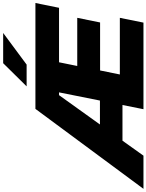

<svg xmlns="http://www.w3.org/2000/svg" viewBox="58 -1076 949 1244"><g transform="rotate(-90 533.0 -454.5)"><path d="M751 -547 727 -429H1039L1009 -281H698L672 -153H1039L1008 0H447L474 -136H243L146 0H-69L449 -700H1135L1104 -547ZM503 -282 556 -547H538L348 -282ZM745 -909H941L736 -757H595Z"/></g></svg>

Font: Idrija
Style: Italic
Weight: 800
Italic angle: -11.3°
Designer: Julieta Ulanovsky
Foundry: Julieta Ulanovsky
Version: Version 7.200